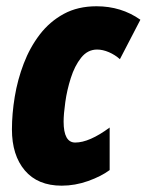

<svg xmlns="http://www.w3.org/2000/svg" viewBox="-20 -583 468 613"><path d="M176.8 9.8Q100.6 9.8 59.3 -38.8Q18.1 -87.4 18.1 -169.9Q18.1 -219.7 27.1 -274.2Q36.1 -328.6 55.7 -379.9Q75.2 -431.2 106.9 -472.7Q138.7 -514.2 183.6 -538.6Q228.5 -563 288.1 -563Q367.2 -563 428.2 -520L362.8 -394Q347.7 -407.7 327.9 -416.3Q308.1 -424.8 290 -424.8Q259.8 -424.8 239 -398.7Q218.3 -372.6 206.1 -334Q193.8 -295.4 188.5 -257.1Q183.1 -218.8 183.1 -194.8Q183.1 -127.9 220.2 -127.9Q265.1 -127.9 330.1 -175.8V-40Q303.2 -20 261.5 -5.1Q219.7 9.8 176.8 9.8Z"/></svg>

Font: Open Sans Condensed ExtraBold
Style: Italic
Weight: 800
Width: 3
Italic angle: -12°
Designer: Monotype Design Team
Foundry: Monotype Imaging Inc.
Version: Version 3.003; ttfautohint (v1.8.4)